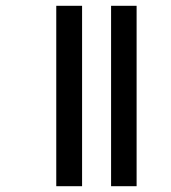

<svg xmlns="http://www.w3.org/2000/svg" viewBox="-20 -642 588 662"><path d="M363 -622V0H451V-622ZM174 -622V0H263V-622Z"/></svg>

Font: Noto Sans Devanagari ExtraCondensed Medium
Style: Regular
Weight: 500
Width: 2
Designer: Jelle Bosma - Monotype Design Team
Foundry: Monotype Imaging Inc.
Version: Version 2.004